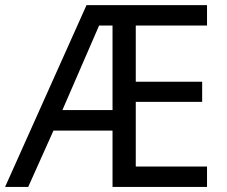

<svg xmlns="http://www.w3.org/2000/svg" viewBox="-21 -734 893 754"><path d="M792 0H420.9V-221.2H189L89.8 0H-1L318.8 -713.9H792V-633.8H512.2V-413.1H772.9V-334H512.2V-80.1H792ZM224.1 -301.8H420.9V-633.8H368.2Z"/></svg>

Font: Genotype
Style: Regular
Weight: 400
Foundry: Ascender Corporation
Version: Version 1.00